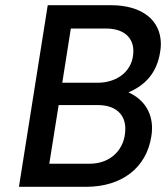

<svg xmlns="http://www.w3.org/2000/svg" viewBox="-20 -720 640 740"><path d="M475 -364C539 -391 584 -438 597 -518C599 -529 600 -540 600 -550C600 -642 528 -700 407 -700H164L53 0H312C449 0 544 -73 563 -193C565 -204 566 -215 566 -226C566 -289 533 -338 475 -364ZM253 -610H389C455 -610 494 -577 494 -523C494 -450 436 -401 355 -401H220ZM326 -89H170L206 -315H358C423 -315 463 -281 463 -224C463 -143 405 -89 326 -89Z"/></svg>

Font: Arthouse Owned Medium
Style: Italic
Weight: 500
Italic angle: -10°
Designer: Jeremy Tribby
Foundry: Tribby Type
Version: Version 1.000;PS 001.000;hotconv 1.0.88;makeotf.lib2.5.64775